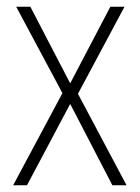

<svg xmlns="http://www.w3.org/2000/svg" viewBox="-20 -549 415 569"><path d="M165 -273 19 0H60L188 -241L313 0H355L211 -271L349 -529H307L188 -302L70 -529H28Z"/></svg>

Font: Noto Sans Ethiopic Condensed ExtraLight
Style: Regular
Weight: 200
Width: 3
Designer: Monotype Design Team
Foundry: Monotype Imaging Inc.
Version: Version 2.102